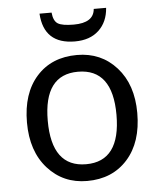

<svg xmlns="http://www.w3.org/2000/svg" viewBox="-53 -787 707 844"><g transform="rotate(-5 300.0 -365.5)"><path d="M297.9 9.8Q192.4 9.8 124.3 -66.2Q56.2 -142.1 56.2 -269Q56.2 -397.5 122.3 -471.7Q188.5 -545.9 300.8 -545.9Q407.2 -545.9 475.1 -470.2Q543 -394.5 543 -269Q543 -139.6 476.1 -64.9Q409.2 9.8 297.9 9.8ZM299.8 -64Q451.2 -64 451.2 -269Q451.2 -472.2 298.8 -472.2Q147.9 -472.2 147.9 -269Q147.9 -64 299.8 -64ZM446.8 -741.2Q442.4 -679.2 403.3 -642.6Q364.3 -606 297.9 -606Q161.1 -606 152.8 -741.2H206.1Q209.5 -704.1 228.8 -692.1Q248 -680.2 298.8 -680.2Q387.2 -680.2 392.1 -741.2Z"/></g></svg>

Font: Noto Mono
Style: Regular
Weight: 400
Designer: Monotype Design Team
Foundry: Monotype Imaging Inc.
Version: Version 1.00